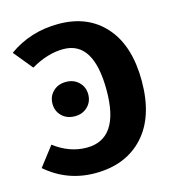

<svg xmlns="http://www.w3.org/2000/svg" viewBox="-108 -800 822 908"><g transform="rotate(-15 302.5 -346.5)"><path d="M260 -710Q405 -710 488.5 -615Q572 -520 572 -348Q572 -173 485 -78Q398 17 248 17Q111 17 8 -72L81 -167Q156 -110 240 -110Q400 -110 400 -348Q400 -589 252 -589Q174 -589 93 -541L17 -634Q123 -710 260 -710ZM224 -436Q262 -436 286.5 -412Q311 -388 311 -352Q311 -316 286.5 -292Q262 -268 224 -268Q185 -268 160.5 -292Q136 -316 136 -352Q136 -388 160.5 -412Q185 -436 224 -436Z"/></g></svg>

Font: FiraGO
Style: Bold
Weight: 700
Designer: bBox Type
Foundry: bBox Type GmbH
Version: Version 1.001;PS 001.001;hotconv 1.0.88;makeotf.lib2.5.64775